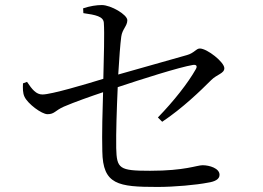

<svg xmlns="http://www.w3.org/2000/svg" viewBox="-20 -770 1040 760"><path d="M87 -446 71 -440C70 -421 70 -401 77 -387C90 -359 145 -318 168 -318C196 -318 197 -332 233 -348C275 -366 340 -389 388 -405C386 -339 383 -240 385 -171C387 -39 447 -30 604 -30C670 -30 758 -38 803 -47C830 -51 849 -60 849 -78C849 -104 809 -116 782 -116C759 -116 713 -94 574 -94C452 -94 442 -102 440 -184C439 -243 442 -337 446 -425C536 -455 689 -504 744 -513C758 -515 762 -508 755 -496C724 -441 668 -370 605 -305L622 -288C703 -342 774 -411 816 -453C839 -476 868 -479 868 -500C868 -524 800 -578 771 -578C756 -578 749 -560 720 -552L448 -475C452 -540 456 -596 460 -625C464 -655 484 -667 484 -690C484 -712 419 -750 383 -750C362 -750 336 -746 309 -737L310 -718C359 -711 389 -705 391 -680C394 -640 391 -540 389 -458C321 -437 183 -396 148 -396C123 -396 107 -416 87 -446Z"/></svg>

Font: Harano Aji Mincho CN
Style: Regular
Weight: 400
Foundry: Masamichi Hosoda
Version: HaranoAjiMinchoCN-Regular version 20230610;ttx 4.39.4